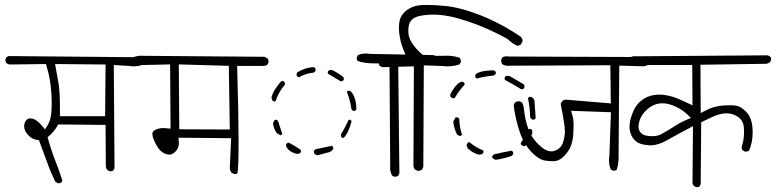

<svg xmlns="http://www.w3.org/2000/svg" viewBox="-20 -771 3137 776"><path d="M222.2 -301.3Q222.2 -326.2 222.2 -336.4Q222.2 -398.9 216.8 -432.6Q211.4 -466.3 202.6 -512.2L406.7 -510.3L404.8 -301.3ZM424.3 -78.6Q432.6 -78.6 438 -82L442.9 -91.3L439.9 -508.3L503.9 -504.4Q512.7 -502.9 521 -502.9Q541 -502.9 558.6 -510.3L562.5 -519Q562.5 -520.5 562.5 -522Q562.5 -529.3 559.6 -534.7L549.3 -539.6L14.6 -544.4L5.9 -540L2 -531.7Q2 -530.3 2 -528.8Q2 -521 5.4 -516.1Q11.7 -511.7 18.6 -510.3L166 -512.2Q173.8 -484.9 176.3 -473.1Q179.7 -458 181.6 -447Q183.6 -436 185.1 -420.9Q189 -388.7 189 -356Q189 -347.7 188 -322.3Q186 -285.6 171.4 -263.2L161.6 -248L149.9 -262.2Q129.4 -287.1 111.8 -291.5Q106.9 -292.5 102.5 -292.5Q93.3 -292.5 87.4 -286.6Q77.6 -276.9 77.6 -259.8Q77.6 -241.2 96.2 -222.7Q111.3 -207.5 129.4 -205.6L137.2 -204.6Q155.8 -155.8 167 -124.5Q178.2 -93.3 186.5 -74Q194.8 -54.7 204.1 -36.1L214.8 -30.3Q215.8 -30.3 216.3 -30.3Q223.1 -30.3 228 -33.7L231.9 -41.5Q219.7 -81.1 204.1 -119.9Q188.5 -158.7 172.4 -216.3Q183.1 -225.6 186.5 -229Q200.7 -243.2 211.4 -261.2L214.8 -268.1L406.7 -266.1L407.7 -102.5Q407.7 -91.3 413.6 -84Q424.3 -78.6 424.3 -78.6Z M908.7 -247.6 704.6 -248.5 702.6 -510.7 904.8 -504.9ZM926.8 -67.4Q927.7 -67.4 929 -67.4Q930.2 -67.4 932.1 -67.9Q936 -68.4 939.5 -70.3Q944.3 -92.8 944.3 -196Q944.3 -299.3 938.5 -504.4H1046.4Q1053.7 -504.9 1060.1 -508.8L1065.4 -519Q1065.4 -520.5 1065.4 -521.5Q1065.4 -529.8 1061.5 -534.7L1049.3 -541.5L560.5 -545.4Q557.1 -545.9 550.3 -545.9Q543.5 -545.9 533 -543.9Q522.5 -542 511.7 -537.1L507.3 -527.8Q507.3 -527.8 507.3 -527.3Q507.3 -518.1 510.7 -512.2L520.5 -507.3L667.5 -510.7L669.4 -251L654.8 -252.4Q647.5 -253.4 640.1 -253.4Q618.2 -253.4 603.5 -243.7Q595.7 -238.8 595.7 -229.7Q595.7 -220.7 601.1 -207.5Q614.3 -176.3 627.4 -163.1Q636.2 -154.8 644.5 -150.9Q655.3 -146 664.6 -146Q677.7 -146 690.4 -159.7Q703.1 -173.3 703.1 -193.4Q703.1 -196.3 701.2 -214.4L914.1 -212.4L908.7 -89.4Q910.2 -80.1 915.5 -73.2Z M1255.4 -493.2Q1252.9 -497.1 1249 -499.5Q1230.5 -499 1213.4 -493.4Q1196.3 -487.8 1182.1 -479L1178.7 -472.7Q1178.7 -471.7 1178.7 -469Q1178.7 -466.3 1180.2 -462.9L1188 -458.5Q1216.3 -474.6 1247.6 -477.5L1252.4 -481Q1254.4 -482.9 1255.4 -485.4ZM1369.6 -450.2Q1369.6 -455.6 1368.2 -459Q1345.7 -477.1 1322.3 -487.8H1311.5Q1307.1 -485.4 1304.7 -481Q1304.7 -479.5 1304.7 -477.3Q1304.7 -475.1 1306.2 -472.7L1356 -442.9H1363.3Q1366.2 -444.8 1367.7 -446.5Q1369.1 -448.2 1369.6 -449.7Q1369.6 -449.7 1369.6 -450.2ZM1122.1 -443.4Q1117.7 -443.4 1115.7 -441.9Q1102.1 -426.3 1091.3 -409.2Q1081.5 -394 1077.1 -376.5L1081.1 -364.7L1088.9 -360.4L1093.8 -362.3Q1106 -399.4 1131.3 -428.7V-437Q1130.4 -438.5 1129.4 -439.9L1124.5 -443.4Q1123 -443.4 1122.1 -443.4ZM1386.7 -403.8Q1383.8 -402.3 1381.8 -399.9Q1395.5 -366.2 1400.4 -329.6Q1402.8 -325.2 1407.2 -322.8H1414.1Q1418 -325.2 1420.4 -329.1Q1419.9 -360.4 1411.6 -379.9Q1404.8 -397 1394.5 -403.8ZM1098.6 -287.1Q1097.7 -287.1 1095.5 -287.1Q1093.3 -287.1 1089.8 -285.6L1083.5 -273.4Q1085.4 -250 1100.1 -231.4L1113.8 -224.6H1115.7Q1119.1 -226.6 1121.1 -229.5Q1112.8 -252.9 1109.9 -262.9Q1106.9 -272.9 1106.2 -274.7Q1105.5 -276.4 1105 -277.8Q1104.5 -279.3 1103.8 -280.5Q1103 -281.7 1102.5 -282.7Q1100.6 -285.6 1098.6 -287.1ZM1357.9 -220.2Q1360.4 -216.3 1364.7 -213.4H1368.7Q1390.1 -235.4 1400.9 -281.2Q1398.9 -285.2 1395 -287.1Q1393.6 -287.1 1391.8 -287.1Q1390.1 -287.1 1388.7 -286.1Q1375.5 -255.9 1357.9 -228.5ZM1136.2 -187Q1136.2 -186.5 1136.2 -184.8Q1136.2 -183.1 1136.7 -180.2Q1138.7 -172.9 1146.5 -165.5Q1159.7 -153.3 1181.2 -148.9L1189 -149.9Q1193.8 -152.3 1196.3 -156.7Q1196.3 -158.2 1196.3 -159.4Q1196.3 -160.6 1196.3 -161.6Q1195.8 -164.6 1194.8 -166Q1181.6 -175.3 1148.9 -193.8H1142.6L1139.2 -190.9Q1137.2 -189.5 1136.2 -187ZM1326.7 -175.8Q1324.7 -179.2 1321.3 -181.6Q1289.1 -174.3 1255.9 -168Q1251 -165.5 1248.5 -160.6Q1248.5 -160.6 1248.5 -158.7Q1248.5 -153.3 1251 -148.9L1262.2 -143.1L1311 -156.2Q1320.8 -159.2 1326.7 -169.4ZM1576.2 -56.6Q1584 -56.6 1589.4 -60.5L1594.2 -70.3L1589.4 -513.2H1728Q1735.4 -513.7 1741.7 -517.6L1747.1 -528.3Q1747.1 -529.3 1747.1 -530.3Q1747.1 -538.1 1743.2 -543.5L1732.9 -548.3L1474.6 -553.2Q1466.3 -554.7 1458.5 -554.7Q1441.4 -554.7 1426.8 -548.3L1421.9 -538.6Q1421.9 -537.1 1421.9 -535.2Q1421.9 -529.3 1424.8 -524.9Q1449.7 -516.1 1479.7 -515.1Q1509.8 -514.2 1541 -514.2H1554.2L1557.1 -100.1Q1556.6 -96.2 1556.6 -91.1Q1556.6 -85.9 1558.3 -78.1Q1560.1 -70.3 1564.5 -61.5L1574.2 -56.6Q1575.2 -56.6 1576.2 -56.6Z M1983.9 -480Q1981 -484.4 1976.1 -486.8Q1943.4 -486.3 1921.9 -480.5Q1906.2 -476.1 1900.9 -468.3V-459.5Q1903.3 -455.6 1906.7 -453.6Q1939.9 -462.4 1975.1 -465.8Q1981 -468.8 1983.9 -473.1ZM2099.6 -417.5Q2099.6 -419.4 2099.6 -420.7Q2099.6 -421.9 2099.6 -423.3Q2099.1 -426.8 2097.7 -429.7L2038.6 -464.4H2026.4Q2022.9 -462.4 2021.7 -460.4Q2020.5 -458.5 2019.5 -457.5Q2019.5 -456.1 2019.5 -453.4Q2019.5 -450.7 2021 -447.8Q2055.2 -430.2 2085.9 -410.6H2092.8Q2097.2 -413.1 2099.6 -417.5ZM1850.6 -440.4Q1849.6 -440.4 1848.4 -440.4Q1847.2 -440.4 1845.5 -440.2Q1843.8 -439.9 1841.3 -439.2Q1838.9 -438.5 1836.9 -437Q1828.6 -432.6 1818.8 -419.9Q1808.1 -406.2 1799.8 -389.2Q1799.8 -387.7 1799.8 -386.7Q1799.8 -385.7 1799.8 -384.3Q1800.3 -381.8 1801.3 -378.9L1811.5 -373L1818.4 -376Q1838.9 -409.7 1857.9 -428.7V-432.6Q1855.5 -437.5 1850.6 -440.4ZM2119.6 -379.4Q2115.7 -377 2113.8 -373.5Q2122.1 -336.9 2122.6 -297.4Q2125.5 -291.5 2131.3 -287.6H2138.7Q2142.6 -289.6 2145 -293.5L2140.1 -364.7Q2138.2 -370.1 2134.3 -374.5L2127.4 -379.4ZM1828.6 -296.9Q1827.6 -296.9 1825.4 -296.9Q1823.2 -296.9 1820.8 -295.4L1812 -280.3Q1814.5 -252 1827.1 -227.5L1837.9 -221.2L1840.8 -221.7Q1844.7 -223.6 1847.2 -226.6Q1836.9 -257.3 1836.4 -290Q1834 -294.4 1828.6 -296.9ZM2116.7 -249Q2102.1 -220.7 2085 -192.9Q2085 -191.9 2085 -190.9Q2085 -188 2085.9 -186L2096.7 -179.7L2104 -182.6Q2122.6 -206.1 2131.3 -232.4V-243.2Q2128.9 -247.6 2124.5 -250Q2123 -250 2120.8 -250Q2118.7 -250 2116.7 -249ZM1934.1 -154.8Q1934.1 -154.8 1934.1 -157.2Q1934.1 -159.7 1933.1 -163.1Q1905.3 -173.3 1877.4 -196.3Q1877 -196.3 1876.5 -196.3Q1876 -196.3 1874.5 -196.3Q1872.6 -195.8 1871.6 -195.3L1865.2 -184.6L1870.6 -170.9L1875 -167.5Q1893.1 -151.4 1915.5 -146L1926.3 -147.5Q1931.6 -149.9 1934.1 -154.8ZM1969.7 -140.1Q1969.7 -138.7 1969.7 -136.2Q1969.7 -133.8 1971.2 -131.3L1982.9 -125Q2017.1 -129.9 2045.9 -140.1Q2051.3 -142.6 2054.2 -148.4V-155.3L2050.8 -159.7Q2049.8 -161.1 2048.3 -162.1Q2012.7 -155.8 1978 -147.5Q1975.1 -146.5 1973.1 -144ZM1564.9 -539.6H1547.9Q1530.3 -539.6 1515.6 -533.2L1510.7 -522.9Q1510.7 -521.5 1510.7 -519Q1510.7 -511.2 1514.6 -504.4L1525.9 -499.5L1652.8 -502.9L1650.9 -100.6Q1652.3 -92.3 1656.2 -86.4Q1667.5 -80.6 1667.5 -80.6Q1678.2 -80.6 1685.1 -85L1690.9 -96.2L1692.9 -506.8L1766.1 -504.4Q1777.3 -502.9 1786.6 -502.9Q1814.5 -502.9 1837.4 -510.7L1842.8 -520.5Q1842.8 -521 1842.8 -522.7Q1842.8 -524.4 1842.3 -526.9Q1841.3 -532.7 1837.9 -537.6Q1812 -545.9 1784.7 -545.9Q1777.3 -545.9 1770 -545.4H1692.4Q1680.2 -556.2 1672.9 -563.5Q1634.3 -602.1 1630.9 -634.8Q1630.4 -641.6 1630.4 -650.1Q1630.4 -658.7 1632.3 -668Q1635.7 -683.6 1647 -693.4Q1661.1 -706.1 1697.3 -710Q1714.8 -711.9 1732.9 -711.9Q1789.6 -711.9 1869.1 -685.3Q1948.7 -658.7 2027.8 -615.7L2051.3 -596.7L2069.3 -586.4Q2079.1 -586.4 2085.4 -591.3L2091.8 -603.5Q2091.8 -605 2091.8 -606Q2091.8 -615.7 2084.5 -622.6Q2004.4 -676.8 1922.6 -709Q1840.8 -741.2 1778.3 -747.1Q1737.3 -751 1707.5 -751Q1691.9 -751 1676.8 -749.8Q1661.6 -748.5 1647 -742.7Q1627.9 -734.9 1613.8 -720.7Q1596.2 -703.1 1593.8 -679.7Q1592.3 -668.5 1592.3 -660.6Q1592.3 -638.2 1596.2 -619.6Q1601.6 -589.8 1614.7 -560.1L1621.6 -543.9L1604 -541.5Q1585 -539.6 1564.9 -539.6Z M2246.1 -350.6Q2263.2 -265.6 2263.2 -239.7Q2263.2 -236.3 2263.2 -233.9Q2261.2 -211.9 2254.9 -193.4Q2251 -182.6 2242.7 -174.3Q2234.4 -166 2220.7 -161.1Q2214.8 -159.2 2209.5 -159.2Q2204.1 -159.2 2199.2 -160.2Q2188 -163.1 2178.2 -168.9Q2167.5 -176.3 2156.5 -187.3Q2145.5 -198.2 2137.7 -208.5Q2121.6 -230 2113.8 -253.9Q2102.1 -289.1 2098.6 -322.3Q2096.2 -346.7 2089.8 -356.9Q2079.6 -361.8 2079.6 -361.8Q2069.3 -361.8 2062 -357.4Q2057.6 -351.6 2056.2 -344.2Q2063 -291 2079.6 -240.7Q2096.7 -187.5 2132.3 -152.3Q2159.2 -125.5 2183.1 -122.1Q2198.2 -119.6 2210 -119.6Q2221.7 -119.6 2229.5 -121.1Q2245.1 -124.5 2262.7 -143.1Q2281.2 -163.1 2288.1 -183.6Q2295.4 -204.6 2296.9 -226.6Q2298.3 -248.5 2298.3 -263.2Q2298.3 -277.8 2297.1 -287.1Q2295.9 -296.4 2293 -306.2L2288.1 -323.2L2449.2 -317.4L2442.9 -141.1Q2441.4 -131.3 2441.4 -124Q2441.4 -102.5 2448.7 -85.9L2458.5 -81.1Q2460 -81.1 2460.9 -81.1Q2461.9 -81.1 2462.9 -81.1Q2466.3 -81.5 2469.2 -82.8Q2472.2 -84 2472.2 -84.5Q2480 -106.9 2480 -131.8L2482.9 -505.9L2568.8 -503.4Q2572.8 -502.9 2576.2 -502.9Q2588.9 -502.9 2600.1 -509.3L2605.5 -519.5Q2605.5 -520.5 2605.5 -522.9Q2605.5 -529.3 2601.1 -535.2Q2591.8 -541 2579.1 -541Q2576.2 -541 2572.8 -540.5L2039.1 -542.5Q2032.7 -543.5 2028.8 -543.5Q2017.6 -543.5 2010.3 -539.1Q2005.4 -528.8 2005.4 -528.8Q2005.4 -519 2009.3 -511.7Q2020.5 -504.9 2034.7 -504.9Q2037.1 -504.9 2040.5 -505.4L2446.8 -507.3L2448.7 -353Q2267.6 -368.2 2267.6 -368.2Q2259.3 -368.2 2254.4 -363.8Q2247.6 -356.9 2246.1 -350.6Z M2793.5 -14.6Q2794.9 -14.6 2796.1 -14.6Q2797.4 -14.6 2798.6 -14.6Q2799.8 -14.6 2801.8 -15.1Q2805.2 -16.1 2807.6 -17.6L2812 -27.3L2814 -276.9Q2839.8 -289.1 2858.9 -298.3Q2877.9 -307.6 2902.3 -312Q2909.7 -313 2916.5 -313Q2936.5 -313 2955.1 -303.2Q2981.9 -288.6 2985.8 -261.2Q2987.3 -248.5 2987.3 -237.5Q2987.3 -226.6 2986.3 -218.5Q2985.4 -210.4 2984.4 -204.1Q2981.9 -190.9 2978 -178.7Q2977.5 -177.2 2977.5 -174.8Q2977.5 -168.5 2981 -163.6L2991.2 -158.2Q2992.2 -158.2 2993.2 -158.2Q3001 -158.2 3007.3 -162.1Q3022 -194.3 3022 -236.3Q3022 -276.4 3009.8 -299.3Q3003.9 -311.5 2993.7 -321.3Q2974.1 -340.3 2957.5 -343.3Q2946.8 -345.7 2932.1 -345.7Q2917.5 -345.7 2904.5 -344.7Q2891.6 -343.8 2882.8 -342Q2874 -340.3 2865.2 -337.9Q2847.7 -333 2831.5 -324.2L2812 -314L2811 -509.3L3077.6 -513.2Q3085 -514.6 3091.3 -519L3096.7 -528.3Q3096.7 -529.3 3096.7 -531.7Q3096.7 -537.6 3093.3 -542L3083 -547.4L2549.3 -543.5Q2546.4 -543.9 2544.4 -543.9Q2535.2 -543.9 2527.8 -539.1Q2522.9 -527.8 2522.9 -527.8Q2522.9 -519 2527.3 -513.2Q2532.2 -508.8 2539.6 -508.3H2777.8L2778.8 -345.2Q2749 -359.4 2737.8 -364.5Q2726.6 -369.6 2717.3 -373.3Q2708 -377 2700.7 -379.4Q2685.1 -384.3 2668 -386.7Q2657.2 -388.7 2646.5 -388.7Q2595.2 -388.7 2563 -356.4Q2549.3 -342.8 2540.5 -323.2Q2524.4 -288.1 2524.4 -258.8Q2524.4 -226.1 2545.9 -204.1L2550.8 -199.7Q2565.9 -186.5 2600.6 -184.1Q2604.5 -183.6 2608.4 -183.6Q2639.6 -183.6 2673.8 -203.1Q2715.3 -226.6 2780.8 -261.2L2778.8 -31.2Q2780.3 -24.9 2784.2 -19.5ZM2656.7 -231 2657.2 -231.9Q2657.2 -231.4 2656.7 -231ZM2656.7 -231Q2648.9 -225.6 2638.2 -223.1Q2627.4 -220.7 2621.3 -220.7Q2615.2 -220.7 2612.3 -220.7Q2609.4 -220.7 2603 -221.2Q2581.5 -222.7 2571 -233.2Q2560.5 -243.7 2560.5 -259.3Q2560.5 -262.2 2561 -265.1Q2564.5 -298.3 2590.3 -323.7Q2620.1 -353.5 2656.7 -353.5Q2676.8 -353.5 2698.7 -345.2Q2730.5 -333.5 2757.8 -308.6L2772.9 -294.4L2754.4 -286.6Q2730 -276.4 2706.1 -260.7Q2681.2 -244.6 2656.7 -231Z"/></svg>

Font: NaikaiFont
Style: ExtraLight
Weight: 200
Version: Version 1.89